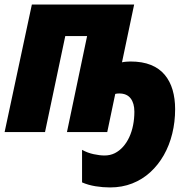

<svg xmlns="http://www.w3.org/2000/svg" viewBox="-21 -573 835 833"><path d="M456.5 240.2Q425.3 240.2 393.6 235.1Q361.8 230 335 218.3V77.1Q358.9 90.3 385.3 95.9Q411.6 101.6 432.6 101.6Q457 101.6 477.1 91.6Q497.1 81.5 512.9 63.7Q528.8 45.9 539.8 22.2Q550.8 -1.5 556.4 -29.8Q562 -58.1 562 -88.4Q562 -125 545.7 -146.2Q529.3 -167.5 496.1 -167.5Q491.2 -167.5 486.8 -167Q482.4 -166.5 479 -165.5L444.3 0H269.5L356.9 -416.5H262.2L174.3 0H-1L117.2 -553.2H561L508.3 -302.7Q517.1 -304.7 528.1 -305.4Q539.1 -306.2 544.9 -306.2Q596.7 -306.2 633.5 -291.3Q670.4 -276.4 693.6 -248.5Q716.8 -220.7 727.8 -182.9Q738.8 -145 738.8 -99.6Q738.8 -43.9 726.3 6.8Q713.9 57.6 689.7 100.1Q665.5 142.6 631.1 174.1Q596.7 205.6 552.7 222.9Q508.8 240.2 456.5 240.2Z"/></svg>

Font: Open Sans SemiCondensed ExtraBold
Style: Italic
Weight: 800
Width: 4
Italic angle: -12°
Designer: Monotype Design Team
Foundry: Monotype Imaging Inc.
Version: Version 3.003